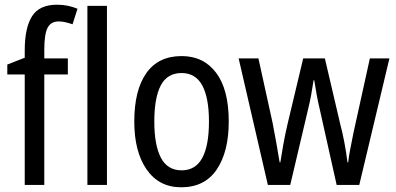

<svg xmlns="http://www.w3.org/2000/svg" viewBox="-20 -785 1682 815"><path d="M268 -469H168V0H85V-469H11V-511L85 -540V-571Q85 -667 116 -716Q147 -765 222 -765Q247 -765 268 -760.5Q289 -756 309 -748L288 -682Q273 -687 258.5 -690.5Q244 -694 229 -694Q196 -694 182 -667Q168 -640 168 -573V-537H268Z M434 0H351V-760H434Z M951 -269Q951 -141 900 -65.5Q849 10 749 10Q655 10 602.5 -65.5Q550 -141 550 -269Q550 -402 601 -474.5Q652 -547 751 -547Q844 -547 897.5 -476Q951 -405 951 -269ZM635 -269Q635 -169 663 -115.5Q691 -62 751 -62Q810 -62 838.5 -114.5Q867 -167 867 -269Q867 -370 838.5 -422.5Q810 -475 751 -475Q690 -475 662.5 -422.5Q635 -370 635 -269Z M1338 -318Q1330 -351 1324 -384Q1318 -417 1314 -444H1311Q1307 -416 1301 -383Q1295 -350 1287 -318L1212 0H1117L993 -537H1077L1137 -264Q1145 -222 1153 -178Q1161 -134 1167 -96H1170Q1175 -129 1182.5 -171Q1190 -213 1200 -256L1267 -537H1359L1425 -255Q1433 -226 1441 -184.5Q1449 -143 1455 -96H1458Q1460 -117 1466.5 -151Q1473 -185 1481 -224L1550 -537H1633L1505 0H1409Z"/></svg>

Font: Noto Sans Gurmukhi Condensed
Style: Regular
Weight: 400
Width: 3
Designer: Jelle Bosma - Monotype Design Team
Foundry: Monotype Imaging Inc.
Version: Version 2.004; ttfautohint (v1.8.4.7-5d5b)